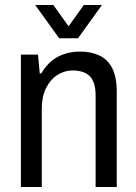

<svg xmlns="http://www.w3.org/2000/svg" viewBox="-20 -743 542 763"><path d="M63 0V-526H131L138 -451H144Q162 -482 185.5 -501Q209 -520 237.5 -529Q266 -538 298 -538Q342 -538 375 -522.5Q408 -507 426 -472Q444 -437 444 -378V0H360V-363Q360 -391 354 -410Q348 -429 336.5 -440.5Q325 -452 307.5 -457.5Q290 -463 269 -463Q236 -463 208 -445Q180 -427 163 -393Q146 -359 146 -310V0ZM120 -723H192L273 -610H232L313 -723H385L290 -591H215Z"/></svg>

Font: Archivo SemiCondensed
Style: Regular
Weight: 400
Width: 4
Designer: Hector Gatti
Foundry: Omnibus-Type
Version: Version 2.001